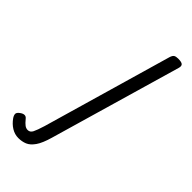

<svg xmlns="http://www.w3.org/2000/svg" viewBox="-580 -585 1173 1173"><g transform="rotate(45 6.5 2.0)"><path d="M-148 519Q-179 519 -207 502Q-235 485 -256 455Q-266 440 -266 428Q-266 416 -248 403Q-233 392 -220.5 392Q-208 392 -199 404Q-181 426 -168.5 435Q-156 444 -142 444Q-122 444 -111.5 423.5Q-101 403 -86 354L156 -484Q162 -503 171.5 -509Q181 -515 200 -515Q230 -515 239 -506Q248 -497 242 -477L-4 372Q-22 435 -44 466.5Q-66 498 -91.5 508.5Q-117 519 -148 519Z"/></g></svg>

Font: Playwrite AU NSW
Style: Regular
Weight: 400
Designer: Veronika Burian, José Scaglione
Foundry: TypeTogether
Version: Version 1.002